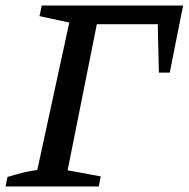

<svg xmlns="http://www.w3.org/2000/svg" viewBox="-36 -670 678 690"><path d="M622 -650 574 -409H535L531 -583H312L207 -58L326 -36L319 0H-16L-9 -34Q20 -43 46.5 -49.5Q73 -56 98 -59L213 -589L106 -612L114 -650Z"/></svg>

Font: Piazzolla Medium
Style: Italic
Weight: 500
Italic angle: -11.3°
Designer: Juan Pablo del Peral
Foundry: Huerta Tipografica
Version: Version 1.330